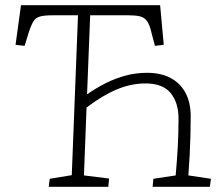

<svg xmlns="http://www.w3.org/2000/svg" viewBox="-20 -721 861 741"><path d="M316 -357Q352 -382 389 -400.5Q426 -419 465.5 -429.5Q505 -440 548 -440Q601 -440 638.5 -420Q676 -400 696 -362.5Q716 -325 716 -272Q716 -236 715 -198.5Q714 -161 712 -122Q710 -83 707 -44L794 -31L790 0H569L572 -31L658 -44Q663 -100 666 -152.5Q669 -205 669 -263Q669 -325 638.5 -362Q608 -399 542 -399Q486 -399 431 -376Q376 -353 314 -306L304 -44L401 -32L398 0H168L172 -31L257 -45L281 -662H184Q152 -662 135 -657.5Q118 -653 109 -638.5Q100 -624 90 -593L75 -544L40 -548L61 -701H598L612 -548L578 -544L565 -593Q558 -625 547.5 -639.5Q537 -654 520 -658Q503 -662 476 -662H328Z"/></svg>

Font: Literata ExtraLight
Style: Italic
Weight: 250
Italic angle: -2°
Designer: Latin by Veronika Burian and Jose Scaglione. Greek by Irene Vlachou. Cyrillic by Vera Evstafieva
Foundry: TypeTogether
Version: Version 3.002